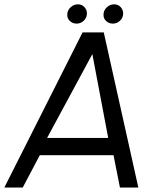

<svg xmlns="http://www.w3.org/2000/svg" viewBox="-50 -846 755 866"><path d="M322.5 -700H418L574 0H491L462 -146H129.5L52.5 0H-30.5ZM162.5 -224H438L366.5 -602ZM295.5 -739.5Q277 -739.5 264.5 -751.8Q252 -764 253.5 -782.5Q254.5 -800.5 268.8 -813.5Q283 -826.5 301.5 -826.5Q319.5 -826.5 331.2 -813.5Q343 -800.5 342 -782.5Q340.5 -764 327 -751.8Q313.5 -739.5 295.5 -739.5ZM459 -739.5Q440.5 -739.5 428 -751.8Q415.5 -764 417 -782.5Q418 -800.5 432.2 -813.5Q446.5 -826.5 465 -826.5Q483 -826.5 494.8 -813.5Q506.5 -800.5 505.5 -782.5Q504 -764 490.5 -751.8Q477 -739.5 459 -739.5Z"/></svg>

Font: Urbanist
Style: Italic
Weight: 400
Italic angle: -8°
Designer: Corey Hu
Foundry: Corey Hu
Version: Version 1.330; ttfautohint (v1.8.4.7-5d5b)